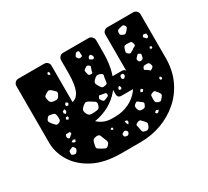

<svg xmlns="http://www.w3.org/2000/svg" viewBox="-119 -761 1042 960"><g transform="rotate(-30 402.5 -280.5)"><path d="M398 -164Q442 -164 479 -182Q516 -200 538.5 -230.5Q561 -261 561 -298V-545Q561 -556 569 -563.5Q577 -571 588 -571H737Q748 -571 756 -563Q764 -555 764 -544V-293Q764 -223 738.5 -167Q713 -111 668 -71.5Q623 -32 565.5 -11Q508 10 443 10H333Q238 10 174.5 -23Q111 -56 79 -108Q47 -160 47 -217V-544Q47 -555 55 -563Q63 -571 74 -571H223Q234 -571 242 -563.5Q250 -556 250 -545V-335V-334Q278 -340 291.5 -373Q305 -406 305 -471V-542Q305 -555 313 -563Q321 -571 332 -571H480Q491 -571 499 -562Q507 -553 507 -542V-471Q507 -347 451 -279Q395 -211 300 -195Q333 -164 380 -164ZM401 -540Q395 -542 391.5 -540.5Q388 -539 384 -534Q380 -528 378 -524.5Q376 -521 380 -515Q384 -508 388 -506.5Q392 -505 400 -507Q407 -508 406.5 -512.5Q406 -517 406 -524Q406 -531 406 -534.5Q406 -538 401 -540ZM669 -532Q663 -541 657 -540.5Q651 -540 641 -537Q632 -535 628 -532Q624 -529 623 -520Q622 -510 625.5 -506Q629 -502 638 -499Q646 -495 650 -497.5Q654 -500 660 -506Q666 -514 670 -519Q674 -524 669 -532ZM225 -518 219 -527 211 -518 215 -510 224 -509ZM453 -485Q450 -490 448 -492.5Q446 -495 441 -494Q432 -492 430 -482Q429 -477 431.5 -475Q434 -473 439 -471Q443 -469 446 -468Q449 -467 452 -471Q457 -476 453 -485ZM413 -451Q406 -456 402 -455Q398 -454 391 -449Q384 -445 382 -441.5Q380 -438 382 -430Q384 -420 386 -414.5Q388 -409 399 -408Q409 -408 409.5 -414Q410 -420 414 -430Q417 -437 418 -441.5Q419 -446 413 -451ZM742 -436Q742 -441 741.5 -444Q741 -447 736 -448Q730 -450 726.5 -450Q723 -450 720 -444Q716 -440 718.5 -437.5Q721 -435 725 -430Q728 -427 730 -425Q732 -423 736 -425Q742 -427 742 -436ZM661 -435Q658 -448 650 -449Q642 -450 628 -450Q618 -450 614.5 -445.5Q611 -441 608 -432Q605 -422 605 -416.5Q605 -411 613 -405Q621 -399 626 -401.5Q631 -404 639 -409Q649 -417 657 -420Q665 -423 661 -435ZM192 -435Q184 -442 178.5 -443.5Q173 -445 164 -440Q153 -434 148 -429Q143 -424 146 -412Q148 -398 153 -392Q158 -386 172 -384Q187 -382 193.5 -386Q200 -390 207 -404Q212 -415 206.5 -420.5Q201 -426 192 -435ZM442 -385Q428 -391 420 -388Q412 -385 402 -374Q393 -364 395 -356.5Q397 -349 404 -338Q410 -327 415.5 -324Q421 -321 433 -324Q444 -326 445.5 -332Q447 -338 448 -349Q449 -362 452 -370.5Q455 -379 442 -385ZM731 -379 723 -382 718 -373 726 -367 733 -372ZM661 -376Q654 -381 650 -377.5Q646 -374 640 -367Q631 -359 637 -349Q640 -343 643.5 -342Q647 -341 653 -342Q663 -344 665 -354Q666 -362 667.5 -367.5Q669 -373 661 -376ZM230 -342 219 -350 212 -342V-332L224 -330ZM150 -310Q149 -321 145.5 -325.5Q142 -330 131 -332Q119 -335 113 -334.5Q107 -334 100 -323Q94 -314 97 -308Q100 -302 107 -293Q116 -283 121 -278Q126 -273 137 -277Q149 -282 150 -289.5Q151 -297 150 -310ZM198 -323 185 -319 183 -308 192 -299 200 -310ZM684 -301Q681 -310 677 -312Q673 -314 664 -314Q655 -314 650 -312.5Q645 -311 642 -302Q639 -294 644 -292Q649 -290 656 -285Q662 -280 665.5 -277Q669 -274 675 -279Q683 -284 685 -288Q687 -292 684 -301ZM328 -292Q316 -300 309 -300.5Q302 -301 292 -293Q280 -283 276.5 -276Q273 -269 278 -255Q284 -241 291.5 -237.5Q299 -234 314 -235Q331 -236 340 -238Q349 -240 354 -257Q358 -273 350 -278Q342 -283 328 -292ZM400 -293Q391 -294 386 -296Q381 -298 377 -290Q372 -282 374.5 -277.5Q377 -273 383 -266Q388 -260 392 -261Q396 -262 403 -265Q411 -269 416 -271Q421 -273 420 -282Q419 -290 413.5 -290.5Q408 -291 400 -293ZM193 -285H183L178 -275L188 -268L195 -276ZM698 -220 691 -227 684 -219 688 -209 697 -211ZM588 -213 579 -221 572 -215 569 -206 581 -203ZM166 -206Q164 -212 160.5 -211.5Q157 -211 152 -211Q146 -211 142.5 -211Q139 -211 138 -205Q136 -198 136.5 -194.5Q137 -191 142 -187Q148 -183 150.5 -186.5Q153 -190 158 -194Q162 -197 165 -199Q168 -201 166 -206ZM648 -159Q640 -169 635.5 -174Q631 -179 620 -175Q608 -171 607 -164.5Q606 -158 606 -146Q606 -134 608.5 -128.5Q611 -123 622 -119Q633 -116 637.5 -120Q642 -124 649 -133Q655 -141 654.5 -146Q654 -151 648 -159ZM545 -165Q537 -170 532.5 -174Q528 -178 521 -172Q512 -166 510 -160.5Q508 -155 511 -145Q514 -134 519 -130.5Q524 -127 535 -127Q545 -127 549 -130.5Q553 -134 557 -145Q560 -153 556 -156Q552 -159 545 -165ZM169 -166 157 -170 146 -163 155 -155 164 -154ZM144 -134Q140 -141 135 -139Q130 -137 122 -134Q113 -132 113 -122Q113 -115 113 -111Q113 -107 120 -105Q128 -102 132.5 -102Q137 -102 143 -109Q148 -117 149 -121.5Q150 -126 144 -134ZM361 -122 354 -126 347 -122 350 -115 359 -113ZM297 -93Q291 -108 287 -118Q283 -128 266 -126Q249 -124 245 -114.5Q241 -105 238 -88Q235 -75 241.5 -71Q248 -67 259 -60Q270 -54 277 -51Q284 -48 293 -56Q303 -66 303 -73Q303 -80 297 -93ZM441 -118 428 -122 429 -109 436 -98 443 -109ZM604 -86 591 -90 581 -83 587 -73 597 -76ZM516 -67Q506 -78 499.5 -84Q493 -90 480 -83Q467 -78 470 -69Q473 -60 475 -46Q476 -37 479 -32.5Q482 -28 492 -26Q502 -24 507 -26Q512 -28 517 -37Q522 -47 522.5 -53Q523 -59 516 -67ZM412 -75Q404 -82 396 -77Q390 -74 387.5 -71.5Q385 -69 386 -62Q388 -55 391 -53.5Q394 -52 401 -51Q410 -50 415 -60Q419 -68 412 -75ZM478 -239Q456 -239 456 -261V-324Q456 -346 478 -346H541Q563 -346 563 -324V-261Q563 -239 541 -239ZM541 -327Q537 -334 530 -332Q522 -330 521 -322Q521 -316 521 -313Q521 -310 527 -308Q532 -306 534 -308Q536 -310 540 -314Q545 -321 541 -327ZM492 -288 483 -281 481 -271 493 -267 498 -277Z"/></g></svg>

Font: Rubik Moonrocks
Style: Regular
Weight: 400
Designer: Hubert and Fischer, NaN
Foundry: Hubert and Fischer, NaN
Version: Version 2.200